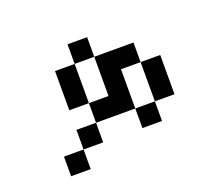

<svg xmlns="http://www.w3.org/2000/svg" viewBox="-75 -600 649 575"><g transform="rotate(-20 250.0 -312.5)"><path d="M125 -187.5H62.5V-125H125ZM125 -187.5H187.5V-250H125ZM187.5 -250H312.5V-187.5H375V-250H312.5Q312.5 -250 312.5 -375H375Q375 -375 375 -250H437.5Q437.5 -250 437.5 -375H375V-437.5H250Q250 -437.5 250 -312.5H187.5ZM187.5 -312.5Q187.5 -312.5 187.5 -437.5H125Q125 -437.5 125 -312.5ZM187.5 -437.5H250V-500H187.5Z"/></g></svg>

Font: Unifont
Style: Regular
Weight: 500
Version: Version 15.1.04